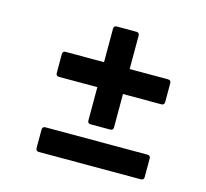

<svg xmlns="http://www.w3.org/2000/svg" viewBox="-80 -634 732 683"><g transform="rotate(15 286.0 -292.5)"><path d="M270 -183.9Q258.8 -183.9 258.8 -194.7V-317.8H117.5Q106.3 -317.8 106.3 -329.6V-398Q106.3 -409.8 117.5 -409.8H258.8V-532.9Q258.8 -544.1 270 -544.1H342Q353.2 -544.1 353.2 -532.9V-409.8H494.5Q505.7 -409.8 505.7 -398V-329.6Q505.7 -317.8 494.5 -317.8H353.2V-194.7Q353.2 -183.9 342 -183.9ZM117.9 -41.2Q106.1 -41.2 106.1 -52.4V-120.9Q106.1 -132 117.9 -132H493.1Q504.3 -132 504.3 -120.9V-52.4Q504.3 -41.2 493.1 -41.2Z"/></g></svg>

Font: Sofia Sans Semi Condensed
Style: Italic
Weight: 400
Italic angle: -9°
Designer: Botio Nikoltchev, Ani Petrova
Foundry: lettersoup
Version: Version 4.101